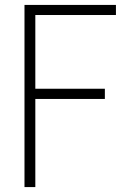

<svg xmlns="http://www.w3.org/2000/svg" viewBox="-20 -760 500 780"><path d="M79.5 0V-740H451V-699H123.5V-399.5H406V-358H123.5V0Z"/></svg>

Font: Encode Sans Cnd XLt
Style: Regular
Weight: 200
Width: 3
Designer: Multiple Designers
Foundry: Impallari Type
Version: Version 3.002; ttfautohint (v1.8.3) -l 8 -r 50 -G 200 -x 14 